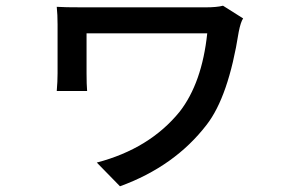

<svg xmlns="http://www.w3.org/2000/svg" viewBox="-20 -569 1040 679"><path d="M768.6 -548.8 839.8 -503.9Q831.1 -491.2 824.2 -456.1Q788.1 -227.5 710.9 -127.9Q597.7 19.5 404.3 89.8L322.3 5.9Q508.8 -43 615.2 -173.8Q694.3 -275.4 712.9 -451.2H286.1V-309.6Q286.1 -270.5 288.1 -247.1H180.7Q183.6 -281.2 183.6 -309.6V-482.4Q183.6 -517.6 180.7 -544.9Q205.1 -543 276.4 -543H705.1Q747.1 -543 768.6 -548.8Z"/></svg>

Font: Gen Shin Gothic Monospace Medium
Style: Regular
Weight: 500
Designer: [Source Han Sans]
Ryoko NISHIZUKA  (kana & ideographs); Paul D. Hunt (Latin, Greek & Cyrillic); Wenlong ZHANG  (bopomofo
Version: Version 1.002.20150607